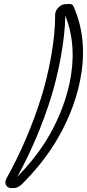

<svg xmlns="http://www.w3.org/2000/svg" viewBox="-20 -877 443 979"><path d="M68 25C138 -102 199 -246 242 -386C275 -494 311 -661 313 -797C405 -569 310 -314 217 -163C177 -98 126 -35 68 25ZM38 82H48C66 82 79 74 92 62C160 -6 216 -76 261 -149C364 -315 467 -597 354 -846C349 -858 331 -858 324 -856H316C287 -856 262 -828 261 -803C263 -668 226 -496 192 -386C148 -243 84 -94 14 31C-1 56 11 82 38 82Z"/></svg>

Font: DIN Rundschrift
Style: MittelKontKu
Weight: 400
Version: Version 1.027